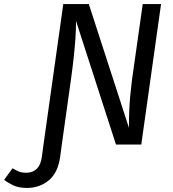

<svg xmlns="http://www.w3.org/2000/svg" viewBox="-152 -709 848 942"><path d="M-20.3 213.1Q-60.4 213.1 -87.5 200.1Q-114.6 187.1 -131.6 173.1L-90.3 116.5Q-74.3 126.5 -59.8 132.5Q-45.3 138.5 -22.3 138.5Q8.6 138.5 28.5 119.1Q48.5 99.6 53.5 59.7L61.5 0H151.3L143.3 59.6Q132.3 138.9 87.2 176Q42 213.1 -20.3 213.1ZM548.3 -689.1H638.2L541.2 0H416.9L221 -606.2Q221 -564.2 218.1 -520.7Q215.1 -477.1 209.6 -426.6Q204.2 -376 195.2 -312L151.3 0H61.5L158.5 -689.1H283.7L480.6 -81.9Q480.6 -127.9 482.1 -165Q483.5 -202.1 487 -238.7Q490.5 -275.4 495.6 -317.6Z"/></svg>

Font: Fira Sans Variable
Style: Italic
Weight: 397
Italic angle: -8°
Designer: Carrois Corporate & Edenspiekermann AG
Foundry: Carrois Corporate GbR & Edenspiekermann AG
Version: Version 4.202